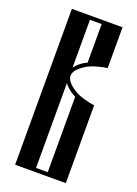

<svg xmlns="http://www.w3.org/2000/svg" viewBox="-152 -863 663 926"><g transform="rotate(20 180.0 -400.0)"><path d="M310 0H50V-800H310V-590Q291 -589 256 -579Q221 -569 198 -553Q154 -523 154 -495Q154 -467 198 -437Q221 -421 256 -411Q291 -401 310 -400ZM210 -407Q177 -422 150 -454V-20H210ZM150 -535Q173 -566 210 -582V-780H150Z"/></g></svg>

Font: Oglavie Unicode
Style: Normal
Weight: 400
Version: Version 1.1